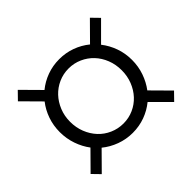

<svg xmlns="http://www.w3.org/2000/svg" viewBox="-139 -841 960 960"><g transform="rotate(-45 340.5 -361.0)"><path d="M85 -64 46 -104 139 -198Q114 -231 99.5 -273Q85 -315 85 -361Q85 -407 99.5 -448.5Q114 -490 140 -523L46 -618L86 -659L180 -564Q213 -591 254 -606Q295 -621 341 -621Q387 -621 428 -606Q469 -591 502 -564L596 -659L635 -619L540 -524Q566 -491 581 -449.5Q596 -408 596 -361Q596 -315 581.5 -273.5Q567 -232 542 -199L636 -104L596 -63L502 -157Q469 -130 428 -115Q387 -100 341 -100Q295 -100 253 -115.5Q211 -131 178 -158ZM341 -166Q379 -166 412.5 -181Q446 -196 470.5 -222.5Q495 -249 509 -284.5Q523 -320 523 -361Q523 -402 509 -437.5Q495 -473 470.5 -499Q446 -525 412.5 -540Q379 -555 341 -555Q303 -555 269.5 -540Q236 -525 211.5 -499Q187 -473 172.5 -437.5Q158 -402 158 -361Q158 -320 172 -284.5Q186 -249 210.5 -222.5Q235 -196 269 -181Q303 -166 341 -166Z"/></g></svg>

Font: Red Hat Display
Style: Italic
Weight: 400
Italic angle: -12°
Designer: Pentagram / MCKL
Foundry: Pentagram / MCKL
Version: Version 1.003; Red Hat Display Italic